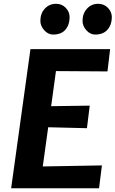

<svg xmlns="http://www.w3.org/2000/svg" viewBox="-20 -1011 620 1031"><path d="M511.9 0H39.8L143.5 -747H571.3L557.1 -627.5L280.5 -629.3L254.6 -440.8L461.8 -443.8L446.9 -322.6L238.8 -327.7L209.7 -117.2L527.2 -122.8ZM265.5 -825.4Q238.4 -825.4 217.6 -848.5Q196.8 -871.7 196.8 -899.2Q196.8 -938.5 220.7 -964.6Q244.6 -990.6 281.2 -990.6Q312.4 -990.6 333.1 -969Q353.8 -947.3 353.8 -918.8Q353.8 -878 331.4 -851.7Q309 -825.4 265.5 -825.4ZM491.3 -825.4Q464.5 -825.4 443.9 -848.2Q423.2 -871 423.2 -899.2Q423.2 -937.8 446.9 -964.2Q470.5 -990.6 507 -990.6Q538.3 -990.6 559.4 -969Q580.5 -947.3 580.5 -918.8Q580.5 -878.7 557.5 -852Q534.6 -825.4 491.3 -825.4Z"/></svg>

Font: Merriweather Sans Variable Regular
Style: Italic
Weight: 300
Italic angle: -8°
Designer: Eben Sorkin
Foundry: Eben Sorkin
Version: Version 2.001